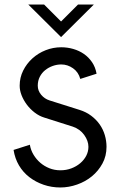

<svg xmlns="http://www.w3.org/2000/svg" viewBox="-20 -819 551 849"><path d="M395 -799 250 -655 105 -799H175L250 -724L325 -799ZM451 -170Q451 -129 433 -96Q415 -63 386.5 -39.5Q358 -16 321 -3Q284 10 247 10Q208 10 173 -2Q138 -14 110 -35.5Q82 -57 64 -87.5Q46 -118 40 -156L112 -179Q116 -155 128.5 -134.5Q141 -114 158.5 -99Q176 -84 198.5 -75Q221 -66 247 -66Q273 -66 295.5 -74.5Q318 -83 335 -97.5Q352 -112 361.5 -130.5Q371 -149 371 -170Q371 -196 352.5 -222Q334 -248 302 -259L176 -299Q153 -306 133 -321.5Q113 -337 98.5 -356.5Q84 -376 75.5 -397.5Q67 -419 67 -440Q67 -476 82.5 -507Q98 -538 123.5 -561Q149 -584 182 -597Q215 -610 251 -610Q278 -610 304 -602.5Q330 -595 351 -580.5Q372 -566 387 -544Q402 -522 407 -493L335 -470Q327 -500 303 -517Q279 -534 251 -534Q232 -534 213.5 -527.5Q195 -521 180 -509Q165 -497 156 -479.5Q147 -462 147 -440Q147 -418 162 -400Q177 -382 199 -375L332 -333Q361 -324 383.5 -307Q406 -290 421 -268.5Q436 -247 443.5 -221.5Q451 -196 451 -170Z"/></svg>

Font: Gauge
Style: Regular
Weight: 400
Designer: Daniel Pimley
Foundry: Daniel Pimley
Version: Version 2.0